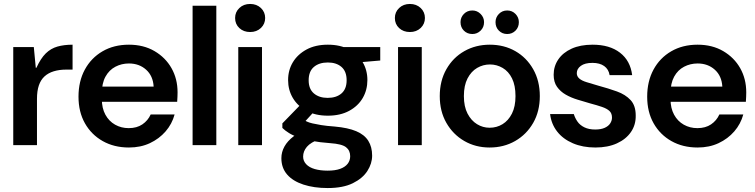

<svg xmlns="http://www.w3.org/2000/svg" viewBox="-20 -734 3820 971"><path d="M47 0V-496H151L161 -391H164Q186 -439 211.5 -464Q237 -489 270.5 -498.5Q304 -508 347 -508V-382H315Q280 -382 252 -373.5Q224 -365 205 -347.5Q186 -330 176.5 -302Q167 -274 167 -234V0Z M632 12Q557 12 499.5 -20.5Q442 -53 409.5 -110.5Q377 -168 377 -245Q377 -323 409 -382Q441 -441 498.5 -474.5Q556 -508 632 -508Q706 -508 761.5 -475.5Q817 -443 847.5 -389Q878 -335 878 -267Q878 -257 877.5 -245Q877 -233 876 -219H464V-296H757Q754 -350 719 -381.5Q684 -413 632 -413Q595 -413 563.5 -396.5Q532 -380 513.5 -346.5Q495 -313 495 -262V-233Q495 -187 513 -154Q531 -121 562 -103.5Q593 -86 631 -86Q672 -86 700 -105Q728 -124 742 -155H863Q850 -107 817.5 -69.5Q785 -32 738 -10Q691 12 632 12Z M954 0V-705H1074V0Z M1185 0V-496H1305V0ZM1245 -572Q1212 -572 1190.5 -592Q1169 -612 1169 -643Q1169 -673 1190.5 -693.5Q1212 -714 1245 -714Q1278 -714 1299.5 -693.5Q1321 -673 1321 -643Q1321 -613 1299.5 -592.5Q1278 -572 1245 -572Z M1637 217Q1568 217 1514.5 199.5Q1461 182 1432 148.5Q1403 115 1403 66Q1403 35 1418.5 7Q1434 -21 1465.5 -45Q1497 -69 1546 -88L1597 -31Q1551 -14 1532 8.5Q1513 31 1513 58Q1513 80 1528.5 96.5Q1544 113 1572 121Q1600 129 1637 129Q1675 129 1700 120Q1725 111 1738 94.5Q1751 78 1751 56Q1751 27 1730 10.5Q1709 -6 1650 -10Q1596 -14 1557 -21.5Q1518 -29 1489.5 -39Q1461 -49 1441 -61.5Q1421 -74 1408 -87V-110L1512 -217L1586 -189L1483 -76L1512 -129Q1522 -124 1532.5 -119Q1543 -114 1560 -110Q1577 -106 1604 -101.5Q1631 -97 1673 -94Q1740 -88 1781.5 -70.5Q1823 -53 1842.5 -22Q1862 9 1862 53Q1862 93 1838 130.5Q1814 168 1764.5 192.5Q1715 217 1637 217ZM1638 -149Q1575 -149 1530 -173.5Q1485 -198 1461 -238.5Q1437 -279 1437 -329Q1437 -379 1461 -419Q1485 -459 1530 -483.5Q1575 -508 1638 -508Q1701 -508 1746 -483.5Q1791 -459 1814.5 -419Q1838 -379 1838 -329Q1838 -279 1814.5 -238.5Q1791 -198 1746 -173.5Q1701 -149 1638 -149ZM1637 -239Q1681 -239 1707 -261.5Q1733 -284 1733 -328Q1733 -373 1707 -395.5Q1681 -418 1638 -418Q1594 -418 1567.5 -395.5Q1541 -373 1541 -328Q1541 -284 1567.5 -261.5Q1594 -239 1637 -239ZM1718 -412 1696 -496H1903V-428Z M1993 0V-496H2113V0ZM2053 -572Q2020 -572 1998.5 -592Q1977 -612 1977 -643Q1977 -673 1998.5 -693.5Q2020 -714 2053 -714Q2086 -714 2107.5 -693.5Q2129 -673 2129 -643Q2129 -613 2107.5 -592.5Q2086 -572 2053 -572Z M2456 12Q2385 12 2328 -21Q2271 -54 2237.5 -112.5Q2204 -171 2204 -248Q2204 -325 2237.5 -384Q2271 -443 2328.5 -475.5Q2386 -508 2457 -508Q2529 -508 2586 -475.5Q2643 -443 2676.5 -384Q2710 -325 2710 -248Q2710 -171 2676.5 -112.5Q2643 -54 2585.5 -21Q2528 12 2456 12ZM2456 -88Q2492 -88 2521.5 -106Q2551 -124 2569 -159.5Q2587 -195 2587 -248Q2587 -302 2569.5 -337.5Q2552 -373 2522 -390.5Q2492 -408 2458 -408Q2423 -408 2393 -390.5Q2363 -373 2344.5 -337.5Q2326 -302 2326 -248Q2326 -195 2344.5 -159.5Q2363 -124 2392.5 -106Q2422 -88 2456 -88ZM2369 -562Q2343 -562 2326 -579Q2309 -596 2309 -622Q2309 -646 2326 -663.5Q2343 -681 2369 -681Q2393 -681 2410.5 -663.5Q2428 -646 2428 -622Q2428 -596 2410.5 -579Q2393 -562 2369 -562ZM2545 -562Q2520 -562 2503 -579Q2486 -596 2486 -622Q2486 -646 2503 -663.5Q2520 -681 2545 -681Q2570 -681 2587 -663.5Q2604 -646 2604 -622Q2604 -596 2587 -579Q2570 -562 2545 -562Z M2991 12Q2927 12 2877 -9.5Q2827 -31 2797.5 -69Q2768 -107 2762 -157H2882Q2888 -137 2900.5 -119Q2913 -101 2935.5 -90Q2958 -79 2990 -79Q3019 -79 3038 -87.5Q3057 -96 3066 -110Q3075 -124 3075 -139Q3075 -161 3062 -173Q3049 -185 3024 -193.5Q2999 -202 2965 -211Q2934 -220 2901 -230Q2868 -240 2841 -255.5Q2814 -271 2797 -295Q2780 -319 2780 -356Q2780 -399 2803.5 -433.5Q2827 -468 2871 -488Q2915 -508 2977 -508Q3063 -508 3115.5 -467.5Q3168 -427 3177 -354H3063Q3058 -384 3035.5 -400Q3013 -416 2976 -416Q2938 -416 2917.5 -401Q2897 -386 2897 -364Q2897 -348 2909.5 -337Q2922 -326 2946.5 -318.5Q2971 -311 3005 -301Q3057 -287 3100 -271.5Q3143 -256 3169 -228Q3195 -200 3195 -150Q3196 -103 3171 -66.5Q3146 -30 3100 -9Q3054 12 2991 12Z M3508 12Q3433 12 3375.5 -20.5Q3318 -53 3285.5 -110.5Q3253 -168 3253 -245Q3253 -323 3285 -382Q3317 -441 3374.5 -474.5Q3432 -508 3508 -508Q3582 -508 3637.5 -475.5Q3693 -443 3723.5 -389Q3754 -335 3754 -267Q3754 -257 3753.5 -245Q3753 -233 3752 -219H3340V-296H3633Q3630 -350 3595 -381.5Q3560 -413 3508 -413Q3471 -413 3439.5 -396.5Q3408 -380 3389.5 -346.5Q3371 -313 3371 -262V-233Q3371 -187 3389 -154Q3407 -121 3438 -103.5Q3469 -86 3507 -86Q3548 -86 3576 -105Q3604 -124 3618 -155H3739Q3726 -107 3693.5 -69.5Q3661 -32 3614 -10Q3567 12 3508 12Z"/></svg>

Font: DM Sans 9pt 36pt SemiBold
Style: Regular
Weight: 600
Version: Version 4.004;gftools[0.9.30]